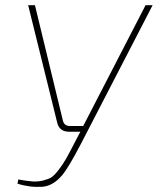

<svg xmlns="http://www.w3.org/2000/svg" viewBox="-20 -710 605 736"><path d="M565 -690 291 -160Q242 -66 218 -38Q183 3 142 6Q93 9 47 -6L50 -22Q84 -16 104.5 -14.5Q125 -13 145 -18Q165 -23 176.5 -30Q188 -37 204.5 -58.5Q221 -80 233 -101Q245 -122 267 -165L288 -205H245Q207 -205 199 -241L88 -690H114L221 -248Q226 -227 248 -227H299L538 -690Z"/></svg>

Font: Exo 2.0 Thin
Style: Italic
Weight: 250
Italic angle: -8°
Designer: Natanael Gama
Version: Version 1.001;PS 001.001;hotconv 1.0.70;makeotf.lib2.5.58329